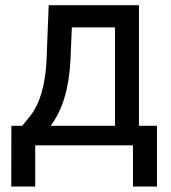

<svg xmlns="http://www.w3.org/2000/svg" viewBox="-20 -548 644 724"><path d="M64 -73.7 95.2 -112.3Q147.9 -180.7 155.3 -317.4L163.6 -528.3H503.9V-73.7H571.8V155.3H481.4V0H112.8V155.3H22.5L22.9 -73.7ZM170.9 -73.7H413.6V-444.8H251L245.6 -318.8Q237.3 -161.1 170.9 -73.7Z"/></svg>

Font: Roboto-o
Style: o-Regular
Weight: 400
Designer: Google
Version: Version 2.134; 2016; ttfautohint (v1.6)